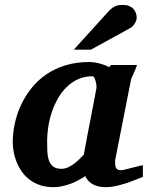

<svg xmlns="http://www.w3.org/2000/svg" viewBox="-20 -754 608 786"><path d="M375 -394Q375.5 -396 374.8 -403.8Q374 -411.6 371.8 -420.2Q369.6 -428.7 366.5 -435.3Q363.3 -441.9 358.9 -441.9Q326.7 -441.9 300.5 -430.2Q274.4 -418.5 253.7 -398.4Q232.9 -378.4 217.8 -352.1Q202.6 -325.7 192.6 -296.1Q182.6 -266.6 177.7 -235.8Q172.9 -205.1 172.9 -176.8Q172.9 -156.7 173.6 -136.7Q174.3 -116.7 179.4 -100.1Q184.6 -83.5 196.5 -73.2Q208.5 -63 231 -63Q247.1 -63 261.5 -70.3Q275.9 -77.6 287.8 -87.2Q299.8 -96.7 308.8 -106.4Q317.9 -116.2 323.2 -121.1Q326.7 -141.1 328.9 -152.1Q331.1 -163.1 332.8 -173.1Q334.5 -183.1 336.9 -195.8Q339.4 -208.5 344 -232.2Q348.6 -255.9 356 -294.2Q363.3 -332.5 375 -394ZM564.9 -29.8Q547.9 -22.9 529.1 -15.6Q510.3 -8.3 490.7 -2.2Q471.2 3.9 451.7 8.1Q432.1 12.2 413.1 12.2Q381.3 12.2 360.1 0.5Q338.9 -11.2 329.1 -33.2Q315.9 -24.4 300.8 -16.1Q285.6 -7.8 269 -1.7Q252.4 4.4 234.9 8.3Q217.3 12.2 199.2 12.2Q168.5 12.2 144 3.9Q119.6 -4.4 101.1 -18.6Q82.5 -32.7 69.6 -51.3Q56.6 -69.8 48.3 -90.1Q40 -110.4 36.1 -131.3Q32.2 -152.3 32.2 -170.9Q32.2 -208 40.3 -246.8Q48.3 -285.6 65.2 -322.3Q82 -358.9 107.4 -391.4Q132.8 -423.8 167.5 -448Q202.1 -472.2 246.3 -486.1Q290.5 -500 344.2 -500Q366.2 -500 387.9 -494.1Q409.7 -488.3 426.8 -479L434.1 -487.8H541Q538.6 -480.5 534.7 -471.2Q530.8 -461.9 526.9 -453.1Q522.9 -444.3 519.8 -437.3Q516.6 -430.2 516.1 -426.8L451.2 -97.2Q451.2 -85.9 451.9 -78.1Q452.6 -70.3 455.6 -65.7Q458.5 -61 463.9 -59.1Q469.2 -57.1 478 -57.1Q480 -57.1 492.4 -60.1Q504.9 -63 519.8 -66.9Q534.7 -70.8 547.9 -74Q561 -77.1 564.9 -78.1ZM539.6 -681.2Q539.6 -676.3 537.6 -670.2Q535.6 -664.1 532 -658.2Q528.3 -652.3 523.7 -647.2Q519 -642.1 513.2 -639.2L352.5 -550.8H282.2L419.4 -702.1Q427.7 -711.4 434.8 -717.5Q441.9 -723.6 449.2 -727.3Q456.5 -731 464.4 -732.4Q472.2 -733.9 482.4 -733.9Q498.5 -733.9 509.5 -729Q520.5 -724.1 527.1 -716.6Q533.7 -709 536.6 -699.5Q539.6 -689.9 539.6 -681.2Z"/></svg>

Font: Charis SIL Eur
Style: Bold Italic
Weight: 700
Italic angle: -11°
Foundry: SIL International
Version: Version 5.000